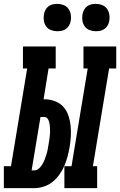

<svg xmlns="http://www.w3.org/2000/svg" viewBox="-57 -976 623 996"><path d="M277 0V-114H314L398 -621H376V-735H546V-621H509L425 -114H447V0ZM-37 0V-114H0L84 -621H62V-735H232V-621H195L169 -461H173Q201 -461 227 -451.5Q253 -442 270.5 -423Q288 -404 297 -378.5Q306 -353 309 -325.5Q312 -298 310.5 -269.5Q309 -241 304 -213Q300 -189 293.5 -164.5Q287 -140 277 -116.5Q267 -93 251.5 -71Q236 -49 215.5 -32.5Q195 -16 170 -8Q145 0 121 0ZM107 -92H121Q134 -92 145 -102Q156 -112 163 -124Q170 -136 175 -149Q180 -162 184 -175Q188 -188 190.5 -201.5Q193 -215 195 -228Q197 -238 198.5 -248Q200 -258 201 -268Q202 -278 202.5 -287.5Q203 -297 202.5 -307Q202 -317 201 -326.5Q200 -336 197.5 -345Q195 -354 189 -361.5Q183 -369 173 -369H153ZM440 -814Q423 -814 407.5 -820Q392 -826 382.5 -839Q373 -852 370.5 -868.5Q368 -885 371 -902Q373 -914 379 -925Q385 -936 395 -943.5Q405 -951 417 -953.5Q429 -956 440 -956Q457 -956 472.5 -950Q488 -944 497.5 -931Q507 -918 510 -901.5Q513 -885 510 -868Q508 -856 502 -845Q496 -834 486 -826.5Q476 -819 464 -816.5Q452 -814 440 -814ZM240 -814Q223 -814 207.5 -820Q192 -826 182.5 -839Q173 -852 170.5 -868.5Q168 -885 171 -902Q173 -914 179 -925Q185 -936 195 -943.5Q205 -951 217 -953.5Q229 -956 240 -956Q257 -956 272.5 -950Q288 -944 297.5 -931Q307 -918 310 -901.5Q313 -885 310 -868Q308 -856 302 -845Q296 -834 286 -826.5Q276 -819 264 -816.5Q252 -814 240 -814Z"/></svg>

Font: Iosevka Slab Heavy
Style: Italic
Weight: 900
Italic angle: -9°
Monospace: yes
Designer: Belleve Invis
Foundry: Belleve Invis
Version: Version 11.1.0; ttfautohint (v1.8.3)